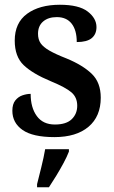

<svg xmlns="http://www.w3.org/2000/svg" viewBox="-20 -567 480 808"><path d="M209 10Q118 10 75 -20Q32 -50 32 -101Q32 -129 44.5 -144.5Q57 -160 75 -166Q93 -172 109 -172Q109 -114 135 -78.5Q161 -43 211 -43Q259 -43 282 -65.5Q305 -88 305 -122Q305 -157 281 -178Q257 -199 194 -225Q117 -257 79.5 -293Q42 -329 42 -396Q42 -471 94 -509Q146 -547 232 -547Q312 -547 349 -518.5Q386 -490 386 -453Q386 -423 366 -406.5Q346 -390 303 -390Q303 -440 281.5 -467.5Q260 -495 219 -495Q183 -495 161.5 -476.5Q140 -458 140 -425Q140 -401 151 -385Q162 -369 188 -354Q214 -339 260 -321Q328 -293 366 -256.5Q404 -220 404 -156Q404 -77 352.5 -33.5Q301 10 209 10ZM136 208Q144 176 154 136Q164 96 170 61H270V71Q262 92 247.5 119Q233 146 216.5 173Q200 200 186 221H136Z"/></svg>

Font: Noto Serif Bengali SemiCondensed SemiBold
Style: Regular
Weight: 600
Width: 4
Designer: Juan Bruce, Universal Thirst, Indian Type Foundry and the Monotype Design Team.
Foundry: Monotype Imaging Inc.
Version: Version 2.003; ttfautohint (v1.8.4.7-5d5b)